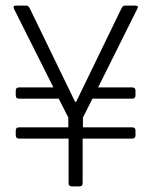

<svg xmlns="http://www.w3.org/2000/svg" viewBox="-20 -663 539 683"><path d="M263 0H235Q224 0 224 -12V-170H48Q36 -170 36 -182V-199Q36 -210 48 -210H223V-245L189 -312H48Q36 -312 36 -324V-341Q36 -352 48 -352H170L30 -631Q25 -643 36 -643H74Q82 -643 87 -631L247 -301H251L411 -631Q416 -643 424 -643H462Q475 -643 468 -631L329 -352H450Q462 -352 462 -341V-324Q462 -312 450 -312H309L275 -245V-210H450Q462 -210 462 -199V-182Q462 -170 450 -170H274V-12Q274 0 263 0Z"/></svg>

Font: Rajdhani
Style: Regular
Weight: 400
Designer: Satya Rajpurohit, Jyotish Sonowal
Foundry: Indian Type Foundry
Version: Version 1.201;PS 1.0;hotconv 1.0.78;makeotf.lib2.5.61930; tt